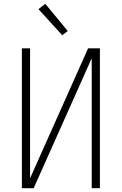

<svg xmlns="http://www.w3.org/2000/svg" viewBox="-20 -989 640 1009"><path d="M95 0V-735H138V-52L443 -735H505V0H462V-683L157 0ZM307 -804 182 -941 218 -969 336 -826Z"/></svg>

Font: Zed Sans Extralight Extended
Style: Regular
Weight: 200
Width: 7
Designer: Belleve Invis
Foundry: Belleve Invis
Version: Version 1.0.0; ttfautohint (v1.8.4)